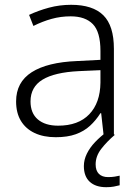

<svg xmlns="http://www.w3.org/2000/svg" viewBox="-20 -561 576 799"><path d="M276 -541Q366 -541 410 -497.5Q454 -454 454 -358V0H411L401 -90H398Q379 -60 354.5 -37.5Q330 -15 295.5 -2.5Q261 10 212 10Q161 10 124 -7.5Q87 -25 67 -58Q47 -91 47 -139Q47 -219 112 -260.5Q177 -302 301 -307L398 -312V-349Q398 -428 366.5 -460.5Q335 -493 274 -493Q233 -493 195 -482.5Q157 -472 119 -453L101 -499Q139 -517 183.5 -529Q228 -541 276 -541ZM308 -265Q207 -260 157 -229.5Q107 -199 107 -139Q107 -90 137.5 -64Q168 -38 222 -38Q306 -38 351.5 -85.5Q397 -133 398 -217V-269ZM378 123Q378 149 391.5 162.5Q405 176 430 176Q445 176 457.5 174Q470 172 478 170V210Q467 213 453.5 215.5Q440 218 422 218Q378 218 353.5 195.5Q329 173 329 130Q329 104 341.5 78.5Q354 53 376 30Q398 7 425 -13L458 0Q424 29 401 59Q378 89 378 123Z"/></svg>

Font: Noto Sans Georgian Light
Style: Regular
Weight: 300
Version: Version 2.002